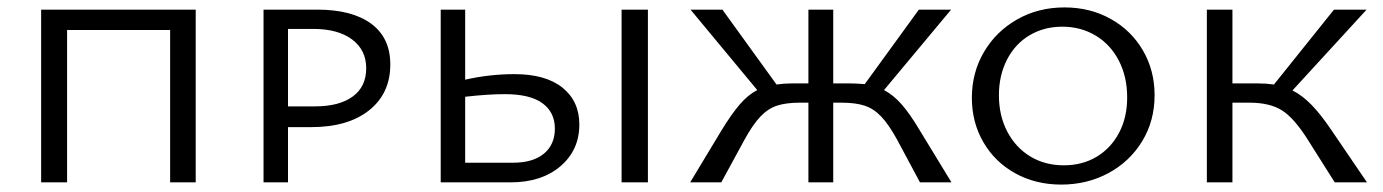

<svg xmlns="http://www.w3.org/2000/svg" viewBox="-20 -492 3731 518"><path d="M508 0H439V-411H161V0H91V-466H508Z M1033 -318Q1033 -240 976 -194.5Q919 -149 819 -149H757V0H691V-466H836Q930 -466 981.5 -428Q1033 -390 1033 -318ZM968 -308Q968 -357 930 -385.5Q892 -414 825 -414H757V-205H830Q895 -205 931.5 -231.5Q968 -258 968 -308Z M1543 -156Q1543 -87 1492 -43.5Q1441 0 1357 0H1169V-466H1235V-277Q1301 -292 1368 -292Q1452 -292 1497.5 -255.5Q1543 -219 1543 -156ZM1728 -466V0H1657V-466ZM1477 -145Q1477 -189 1443.5 -213.5Q1410 -238 1342 -238Q1297 -238 1235 -231V-53H1364Q1418 -53 1447.5 -77.5Q1477 -102 1477 -145Z M2547 0H2462L2401 -114Q2378 -156 2357.5 -177.5Q2337 -199 2312.5 -207Q2288 -215 2250 -215H2228V0H2161V-215H2138Q2101 -215 2076.5 -207Q2052 -199 2031.5 -177.5Q2011 -156 1988 -114L1926 0H1842L1927 -141Q1954 -185 1976 -210.5Q1998 -236 2023 -249L1843 -466H1929L2075 -264Q2095 -267 2117 -267H2161V-466H2228V-267H2272Q2289 -267 2313 -265L2459 -466H2546L2365 -249Q2390 -236 2412.5 -210.5Q2435 -185 2461 -141Z M2602 -228Q2602 -296 2634.5 -351.5Q2667 -407 2724 -439.5Q2781 -472 2852 -472Q2921 -472 2976.5 -441Q3032 -410 3063.5 -356Q3095 -302 3095 -235Q3095 -166 3061.5 -111Q3028 -56 2970.5 -25Q2913 6 2843 6Q2774 6 2719 -24.5Q2664 -55 2633 -108.5Q2602 -162 2602 -228ZM3021 -229Q3021 -285 2998.5 -328.5Q2976 -372 2936 -396Q2896 -420 2846 -420Q2797 -420 2758 -397Q2719 -374 2697 -331.5Q2675 -289 2675 -235Q2675 -180 2697.5 -137Q2720 -94 2759.5 -70Q2799 -46 2850 -46Q2900 -46 2938.5 -69Q2977 -92 2999 -133.5Q3021 -175 3021 -229Z M3668 0H3581L3509 -114Q3472 -173 3439 -194Q3406 -215 3351 -215H3305V0H3236V-466H3305V-267H3373Q3396 -267 3417 -264L3579 -466H3667L3467 -248Q3493 -235 3518 -209.5Q3543 -184 3572 -141Z"/></svg>

Font: Ysabeau SC
Style: Regular
Weight: 400
Designer: Christian Thalmann (Catharsis Fonts)
Version: Version 0.003